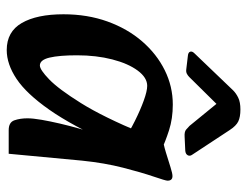

<svg xmlns="http://www.w3.org/2000/svg" viewBox="-104 -632 752 585"><g transform="rotate(90 272.5 -340.0)"><path d="M133 16Q77 16 50.5 -30Q24 -76 24 -157Q24 -230 46 -291Q68 -352 106.5 -396.5Q145 -441 194.5 -465.5Q244 -490 299 -490Q342 -490 377.5 -478.5Q413 -467 438 -455L409 -340Q382 -358 349 -374.5Q316 -391 287 -401.5Q258 -412 242 -412Q217 -412 195.5 -383Q174 -354 161.5 -305.5Q149 -257 149 -198Q149 -144 156 -114.5Q163 -85 180 -85Q193 -85 222.5 -113.5Q252 -142 294.5 -210Q337 -278 386 -396L418 -304Q364 -184 315 -114Q266 -44 221 -14Q176 16 133 16ZM377 10Q353 10 347 -7.5Q341 -25 341 -47Q341 -64 345.5 -90Q350 -116 357 -146Q364 -176 372 -204L394 -279L363 -305L387 -456Q419 -461 445 -469Q471 -477 490 -483Q509 -489 517 -489Q531 -489 531 -474Q531 -468 518.5 -431.5Q506 -395 491.5 -338.5Q477 -282 470 -214L449 10ZM143 -556Q136 -549 138 -543Q140 -537 150 -536L192 -531Q200 -530 205.5 -533Q211 -536 215 -540L297 -623L364 -541Q369 -536 375.5 -530.5Q382 -525 397 -526L440 -528Q450 -529 453.5 -535.5Q457 -542 452 -549L377 -663Q364 -683 350.5 -689.5Q337 -696 314 -696Q292 -696 278.5 -689.5Q265 -683 256 -674Z"/></g></svg>

Font: Alkatra Medium
Style: Regular
Weight: 500
Designer: Suman Bhandary
Version: Version 1.100;gftools[0.9.22]